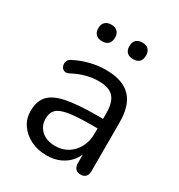

<svg xmlns="http://www.w3.org/2000/svg" viewBox="-169 -811 867 932"><g transform="rotate(30 265.0 -345.5)"><path d="M228.7 8.9Q178.8 8.9 139.2 -10.8Q99.5 -30.5 76.8 -64.1Q54.1 -97.8 54.1 -139.7Q54.1 -193.7 81.3 -224.7Q108.5 -255.6 172.3 -268.8Q236.1 -282 345.8 -282H391.1V-228.6H347.4Q265.8 -228.6 219.5 -221.3Q173.2 -214 154.5 -195.7Q135.8 -177.5 135.8 -144.6Q135.8 -103.7 164.4 -77.6Q193 -51.6 242.5 -51.6Q282.3 -51.6 312.6 -70.8Q342.9 -90 360.5 -123.1Q378.2 -156.2 378.2 -198.7V-313.1Q378.2 -374.8 353 -402.6Q327.8 -430.4 270.5 -430.4Q235.7 -430.4 200.6 -421.3Q165.5 -412.2 126.9 -392Q113.2 -385.1 103 -387.6Q92.7 -390 86.8 -398.2Q81 -406.5 80.2 -417Q79.4 -427.5 84.4 -437.5Q89.5 -447.5 102.2 -452.9Q145.5 -475 188.8 -485.2Q232.1 -495.3 271.3 -495.3Q334.3 -495.3 375.3 -474.9Q416.2 -454.5 436.3 -412.9Q456.4 -371.3 456.4 -306.1V-34.8Q456.4 -14.9 446.7 -4Q437 6.9 418.5 6.9Q400.1 6.9 389.9 -4Q379.7 -14.9 379.7 -34.8V-113H389.3Q380.7 -75.4 358.3 -48Q336 -20.7 303.1 -5.9Q270.2 8.9 228.7 8.9ZM359.2 -605.7Q336.6 -605.7 324.3 -617.7Q312 -629.8 312 -652.3Q312 -674.5 324.3 -686.5Q336.6 -698.5 359.2 -698.5Q381.3 -698.5 393.3 -686.5Q405.3 -674.5 405.3 -652.3Q405.3 -629.8 393.5 -617.7Q381.7 -605.7 359.2 -605.7ZM185 -605.7Q162.9 -605.7 150.4 -617.7Q137.8 -629.8 137.8 -652.3Q137.8 -674.5 150.4 -686.5Q162.9 -698.5 185 -698.5Q207.6 -698.5 219.6 -686.5Q231.6 -674.5 231.6 -652.3Q231.6 -629.8 219.6 -617.7Q207.6 -605.7 185 -605.7Z"/></g></svg>

Font: Nunito ExtraLight
Style: Regular
Weight: 200
Designer: Vernon Adams
Foundry: Vernon Adams
Version: Version 3.602